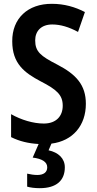

<svg xmlns="http://www.w3.org/2000/svg" viewBox="-20 -744 505 1004"><path d="M319 131C319 84 285 53 234 42L249 7C361 -7 429 -88 429 -201C429 -300 378 -355 280 -406C192 -451 164 -474 164 -533C164 -582 196 -616 253 -616C296 -616 340 -603 388 -577L424 -681C372 -708 315 -724 252 -724C125 -725 43 -647 44 -528C44 -412 107 -364 192 -319C278 -275 308 -247 308 -191C308 -138 275 -98 209 -98C154 -98 91 -117 38 -147V-27C82 -5 129 6 182 9L151 80C199 86 227 102 227 131C227 157 208 171 175 171C158 171 139 168 122 164V232C139 237 162 240 188 240C275 240 319 200 319 131Z"/></svg>

Font: Noto Sans Arabic UI Cn SmBd
Style: Regular
Weight: 600
Width: 3
Designer: Monotype Design Team, Nadine Chahine and Nizar Qandah
Foundry: Monotype Imaging Inc.
Version: Version 2.010